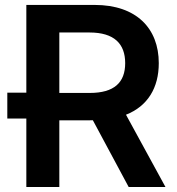

<svg xmlns="http://www.w3.org/2000/svg" viewBox="-20 -747 707 767"><path d="M85.2 0H217V-266.3H335.2C340.6 -266.3 345.5 -266.7 350.9 -266.7L494 0H641L483.3 -288.7C570 -322.8 614.3 -396.3 614.3 -494.7C614.3 -633.5 524.9 -727.3 358 -727.3H85.2V-376.8H9.2V-273.4H85.2ZM217 -375.7V-617.2H337.7C436.1 -617.2 480.1 -572.1 480.1 -494.7C480.1 -417.3 436.1 -375.7 338.4 -375.7Z"/></svg>

Font: Margiela Sans Semi Bold
Style: Regular
Weight: 600
Designer: Stefan Endress, Andreas Faust
Version: Version 1.100;FEAKit 1.0